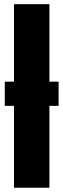

<svg xmlns="http://www.w3.org/2000/svg" viewBox="-20 -879 297 899"><path d="M45.4 0V-383.3H2.4V-496.6H45.4V-859.4H211.4V-496.6H254.4V-383.3H211.4V0Z"/></svg>

Font: Anton SC
Style: Regular
Weight: 400
Designer: Vernon Adams
Foundry: Vernon Adams
Version: Version 2.116; ttfautohint (v1.8.4.7-5d5b)